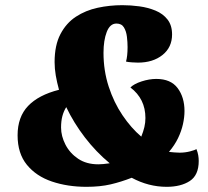

<svg xmlns="http://www.w3.org/2000/svg" viewBox="-20 -701 805 742"><path d="M314 21Q241 21 180.5 0.5Q120 -20 84 -64Q48 -108 48 -178Q48 -249 88.5 -291.5Q129 -334 208 -354Q200 -383 195.5 -409.5Q191 -436 191 -461Q191 -526 213.5 -569Q236 -612 273.5 -636.5Q311 -661 357.5 -671Q404 -681 453 -681Q485 -681 518.5 -676.5Q552 -672 581 -660Q610 -648 627.5 -625.5Q645 -603 645 -568Q645 -518 608 -488.5Q571 -459 513 -459Q505 -459 490 -460Q475 -461 467 -463Q473 -484 473 -519Q473 -538 470.5 -559Q468 -580 459 -595Q450 -610 430 -610Q405 -610 392.5 -577.5Q380 -545 380 -497Q380 -428 400 -366.5Q420 -305 453.5 -255.5Q487 -206 526 -173Q534 -193 538 -210Q542 -227 542 -245Q542 -319 484 -363Q498 -377 527.5 -386.5Q557 -396 584 -396Q640 -396 666.5 -360.5Q693 -325 693 -272Q693 -248 687 -221Q681 -194 668 -167Q655 -140 633 -114Q643 -113 653.5 -112Q664 -111 674 -111Q695 -111 714.5 -116Q734 -121 739 -125Q744 -113 746 -101.5Q748 -90 748 -79Q748 -24 713.5 -1.5Q679 21 624 21Q554 21 489 -14Q448 2 407.5 11.5Q367 21 314 21ZM360 -66Q368 -66 379.5 -67Q391 -68 404 -70Q351 -114 308 -170Q265 -226 236 -287Q226 -271 221 -252Q216 -233 216 -208Q216 -175 233 -142Q250 -109 282 -87.5Q314 -66 360 -66Z"/></svg>

Font: Sansita Swashed Light Black
Style: Regular
Weight: 900
Version: Version 1.003